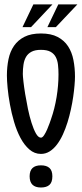

<svg xmlns="http://www.w3.org/2000/svg" viewBox="-20 -834 365 854"><path d="M162.1 0Q111.8 0 111.8 -49.8Q111.8 -98.6 162.1 -98.6Q187 -98.6 200 -86.9Q212.9 -75.2 212.9 -49.8Q212.9 -23.4 200 -11.7Q187 0 162.1 0ZM162.1 -685.1Q207 -685.1 236.3 -669.7Q265.6 -654.3 282.7 -628.2Q299.8 -602.1 306.6 -567.1Q313.5 -532.2 313.5 -493.2Q313.5 -477.5 311.5 -454.3Q309.6 -431.2 305.7 -404.1Q301.8 -377 295.4 -347.7Q289.1 -318.4 280.3 -290Q271.5 -261.7 259.8 -236.1Q248 -210.4 233.4 -191.2Q218.8 -171.9 200.9 -160.6Q183.1 -149.4 162.1 -149.4Q133.3 -149.4 110.6 -169.2Q87.9 -189 71 -220.7Q54.2 -252.4 42.7 -291.5Q31.2 -330.6 24.2 -369.4Q17.1 -408.2 13.9 -442.4Q10.7 -476.6 10.7 -498Q10.7 -536.6 17.8 -570.8Q24.9 -605 42.5 -630.4Q60.1 -655.8 89.1 -670.4Q118.2 -685.1 162.1 -685.1ZM240.2 -502.9Q240.2 -525.4 238 -545.4Q235.8 -565.4 228 -580.3Q220.2 -595.2 204.6 -603.8Q189 -612.3 162.1 -612.3Q136.2 -612.3 120.4 -604Q104.5 -595.7 95.9 -581.1Q87.4 -566.4 84.5 -546.9Q81.5 -527.3 81.5 -504.9Q81.5 -496.1 84.2 -471.7Q86.9 -447.3 92 -415.8Q97.2 -384.3 104.2 -350.1Q111.3 -315.9 120.4 -287.4Q129.4 -258.8 139.9 -240.2Q150.4 -221.7 162.1 -221.7Q168.9 -221.7 176.3 -232.9Q183.6 -244.1 189.7 -258.3Q195.8 -272.5 200.7 -286.1Q205.6 -299.8 207 -304.2Q223.1 -350.1 231.7 -402.1Q240.2 -454.1 240.2 -502.9ZM128.4 -814.5H213.4L118.2 -713.4H80.1ZM239.3 -814.5H324.2L228.5 -713.4H190.9Z"/></svg>

Font: XAYAX
Style: Regular
Weight: 400
Designer: Peter Wiegel
Foundry: Peter Wiegel
Version: Version 1.000 2009 initial release